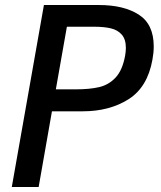

<svg xmlns="http://www.w3.org/2000/svg" viewBox="-20 -745 640 765"><path d="M155 -725H374Q473 -725 532.8 -686.8Q592.5 -648.5 592.5 -560Q592.5 -535 587.5 -508Q568 -397.5 492 -349.5Q416 -301.5 309.5 -301.5H187L134 0H27ZM478.5 -523Q481.5 -540.5 481.5 -554Q481.5 -588.5 465.2 -607Q449 -625.5 421.8 -632Q394.5 -638.5 355.5 -638.5H246.5L202.5 -389H281Q337.5 -389 375.5 -398Q413.5 -407 440.8 -436.2Q468 -465.5 478.5 -523Z"/></svg>

Font: JuliaMono MediumItalic
Style: Regular
Weight: 500
Italic angle: -9°
Monospace: yes
Designer: cormullion
Foundry: corm
Version: Version 0.049; ttfautohint (v1.8.4)